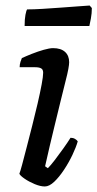

<svg xmlns="http://www.w3.org/2000/svg" viewBox="-20 -674 352 694"><path d="M142 0Q126 0 105.5 -8.5Q85 -17 69 -28Q53 -39 50 -46Q53 -53 60 -79Q67 -105 76.5 -142Q86 -179 96.5 -220Q107 -261 116 -300Q125 -339 130.5 -368.5Q136 -398 136 -411Q136 -423 128.5 -427Q121 -431 107 -431H51Q51 -441 54 -450.5Q57 -460 59 -464Q74 -471 95.5 -479.5Q117 -488 138 -494Q159 -500 172 -500Q200 -500 215 -486.5Q230 -473 230 -449Q230 -441 227 -424.5Q224 -408 217 -381Q210 -354 200 -312.5Q190 -271 175.5 -212Q161 -153 143 -73L153 -66Q163 -76 178 -95.5Q193 -115 209 -137.5Q225 -160 235 -176Q244 -176 251 -172Q258 -168 261 -163Q255 -142 242 -114.5Q229 -87 211.5 -60.5Q194 -34 176 -17Q158 0 142 0ZM69 -580Q69 -605 72 -620.5Q75 -636 78 -640Q102 -640 134.5 -642Q167 -644 200.5 -646.5Q234 -649 261.5 -651Q289 -653 304 -654L312 -645Q312 -626 308.5 -607Q305 -588 303 -580Z"/></svg>

Font: Texturina Medium 12pt Medium
Style: Italic
Weight: 500
Italic angle: -11°
Version: Version 1.002